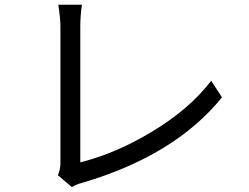

<svg xmlns="http://www.w3.org/2000/svg" viewBox="-20 -764 1040 802"><path d="M280.3 17.6 221.7 -32.2Q232.4 -56.6 232.4 -81.1V-653.3Q232.4 -685.5 223.6 -744.1H322.3Q315.4 -699.2 315.4 -653.3V-85.9Q464.8 -123 618.7 -216.3Q772.5 -309.6 862.3 -426.8L907.2 -357.4Q710.9 -114.3 322.3 0Q295.9 6.8 280.3 17.6Z"/></svg>

Font: Nasu
Style: Regular
Weight: 400
Designer: Ryoko NISHIZUKA (kana &amp; ideographs); Paul D. Hunt (Latin, Greek &amp; Cyrillic); Wenlong ZHANG (bopomofo); Sandoll C
Version: Version 2014.1215